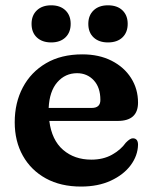

<svg xmlns="http://www.w3.org/2000/svg" viewBox="-20 -691 576 724"><path d="M500.5 -304Q500.5 -235 424 -235H166Q175 -163 217.8 -126Q260.5 -89 324.5 -89Q369 -89 402.2 -107.5Q435.5 -126 454.5 -153Q471.5 -170.5 482 -169.5Q500.5 -168.5 500.5 -145Q499.5 -104 472.8 -68Q446 -32 398 -9.8Q350 12.5 285.5 12.5Q209 12.5 153 -18.2Q97 -49 66.2 -103.8Q35.5 -158.5 35.5 -230Q35.5 -303.5 66 -361.2Q96.5 -419 153.5 -452.5Q210.5 -486 290.5 -486Q353.5 -486 400.8 -462Q448 -438 474.2 -396.8Q500.5 -355.5 500.5 -304ZM270.5 -415Q226 -415 196.2 -381Q166.5 -347 163.5 -284H326Q358.5 -284 358.5 -314Q358.5 -361.5 333.5 -388.2Q308.5 -415 270.5 -415ZM173 -531Q139 -531 119 -549.8Q99 -568.5 99 -601Q99 -633 119 -652Q139 -671 173 -671Q207 -671 226.8 -652Q246.5 -633 246.5 -601Q246.5 -569 226.8 -550Q207 -531 173 -531ZM387 -531Q353 -531 333 -549.8Q313 -568.5 313 -601Q313 -633 333 -652Q353 -671 387 -671Q422 -671 441.8 -652Q461.5 -633 461.5 -601Q461.5 -569 441.8 -550Q422 -531 387 -531Z"/></svg>

Font: Fraunces 9pt S100 SemiBold
Style: Regular
Weight: 600
Version: Version 1.000; ttfautohint (v1.8.3)